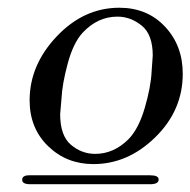

<svg xmlns="http://www.w3.org/2000/svg" viewBox="-20 -786 490 494"><path d="M37.1 -323.2Q37.1 -335.4 56.2 -335H366.2Q388.2 -335 388.2 -324.2Q388.2 -312 366.2 -312H58.1Q37.1 -312 37.1 -323.2ZM56.2 -527.8Q56.2 -618.7 126 -692.4Q195.8 -766.1 287.1 -766.1Q358.9 -766.1 404.5 -717.5Q450.2 -668.9 450.2 -596.2Q450.2 -502 379.6 -432.9Q309.1 -363.8 220.2 -363.8Q151.4 -363.8 103.8 -409.9Q56.2 -456.1 56.2 -527.8ZM134.8 -492.2Q134.8 -437 162.4 -413.6Q189.9 -390.1 225.1 -390.1Q272.9 -390.1 311 -428.2Q336.9 -455.1 352.5 -508.5Q368.2 -562 370.1 -602.1L373 -643.1Q373 -697.3 344.5 -720.2Q315.9 -743.2 282.2 -743.2Q231.4 -743.2 192.9 -702.1Q168.9 -676.3 154.5 -623.5Q140.1 -570.8 138.2 -532.2Z"/></svg>

Font: CMU Serif Extra
Style: RomanSlanted
Weight: 500
Italic angle: -9.46001°
Version: Version 0.7.0